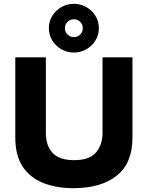

<svg xmlns="http://www.w3.org/2000/svg" viewBox="-20 -975 773 1005"><path d="M364.2 10Q273.3 10 204.6 -17.9Q135.8 -45.8 97.9 -104.2Q60 -162.5 60 -255V-675H220V-280Q220 -213.3 255 -175Q290 -136.7 368.3 -136.7Q449.2 -136.7 482.9 -177.5Q516.7 -218.3 516.7 -279.2V-675H673.3V-253.3Q673.3 -120.8 590.8 -55.4Q508.3 10 364.2 10ZM366.7 -700Q330.8 -700 301.2 -717.1Q271.7 -734.2 253.8 -762.9Q235.8 -791.7 235.8 -827.5Q235.8 -863.3 253.8 -892.1Q271.7 -920.8 301.2 -937.9Q330.8 -955 366.7 -955Q402.5 -955 432.1 -937.9Q461.7 -920.8 479.6 -892.1Q497.5 -863.3 497.5 -827.5Q497.5 -791.7 479.6 -762.9Q461.7 -734.2 432.1 -717.1Q402.5 -700 366.7 -700ZM366.7 -780.8Q385.8 -780.8 399.6 -794.2Q413.3 -807.5 413.3 -827.5Q413.3 -847.5 399.6 -860.8Q385.8 -874.2 366.7 -874.2Q347.5 -874.2 333.8 -860.8Q320 -847.5 320 -827.5Q320 -807.5 333.8 -794.2Q347.5 -780.8 366.7 -780.8Z"/></svg>

Font: Funnel Display ExtraBold
Style: Regular
Weight: 800
Designer: NORD ID, Kristian Moeller
Foundry: Dicotype
Version: Version 1.000